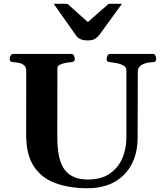

<svg xmlns="http://www.w3.org/2000/svg" viewBox="-20 -977 873 1011"><path d="M705.6 -600.6 704.6 -252Q704.6 -171.4 673.1 -111.6Q641.6 -51.8 582.5 -18.8Q523.4 14.2 439.9 14.2Q348.1 14.2 274.9 -11.5Q201.7 -37.1 159.7 -98.6Q117.7 -160.2 117.7 -267.6L118.2 -602.5Q118.2 -623.5 106.9 -633.1Q95.7 -642.6 79.8 -645.8Q64 -648.9 48.8 -649.9Q38.6 -650.9 34.9 -654.1Q31.2 -657.2 31.2 -668Q31.2 -673.3 35.4 -683.1Q39.6 -692.9 47.9 -692.9H357.4Q365.7 -692.9 369.9 -683.1Q374 -673.3 374 -668Q374 -651.4 357.9 -649.9Q341.3 -648.9 323.7 -645.5Q306.2 -642.1 294.2 -635.7Q282.2 -629.4 282.2 -618.7L281.7 -255.9Q281.7 -132.3 321.3 -82Q360.8 -31.7 441.9 -31.7Q514.2 -31.7 559.1 -63.5Q604 -95.2 624.8 -145.3Q645.5 -195.3 645.5 -251V-607.4Q645.5 -624 629.4 -632.6Q613.3 -641.1 593 -644.8Q572.8 -648.4 559.1 -649.9Q548.8 -650.9 545.2 -654.1Q541.5 -657.2 541.5 -668Q541.5 -673.3 545.7 -683.1Q549.8 -692.9 558.1 -692.9H786.1Q794.4 -692.9 798.6 -683.1Q802.7 -673.3 802.7 -668Q802.7 -650.4 786.6 -649.9Q749 -648.4 727.3 -636.2Q705.6 -624 705.6 -600.6ZM442.4 -764.2Q417.5 -764.2 403.1 -771.2Q388.7 -778.3 381.3 -789.1L262.7 -957H335L442.4 -860.8L552.2 -957H622.1L503.4 -793.5Q495.1 -782.2 481.4 -773.2Q467.8 -764.2 442.4 -764.2Z"/></svg>

Font: Gelasio
Style: Bold
Weight: 700
Designer: Eben Sorkin
Foundry: Eben Sorkin
Version: Version 1.008